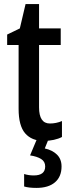

<svg xmlns="http://www.w3.org/2000/svg" viewBox="-20 -679 343 939"><path d="M224 -75Q239 -75 254 -78Q269 -81 283 -87V-9Q266 0 243 5Q220 10 194 10Q135 10 103 -27Q71 -64 71 -147V-459H15V-510L77 -540L105 -659H171V-540H277V-459H171V-154Q171 -75 224 -75ZM281 135Q281 185 249 212.5Q217 240 158 240Q121 240 98 233V172Q120 179 145 179Q201 179 201 135Q201 111 181 98.5Q161 86 127 81L161 0H218L199 47Q236 55 258.5 77Q281 99 281 135Z"/></svg>

Font: Avrile Sans Condensed Medium
Style: Regular
Weight: 500
Width: 3
Designer: Monotype Design Team
Foundry: Monotype Imaging Inc.
Version: Version 2.001;September 10, 2019;FontCreator 11.5.0.2425 64-